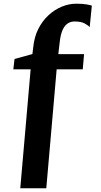

<svg xmlns="http://www.w3.org/2000/svg" viewBox="-20 -843 546 1037"><path d="M89.5 174 145.5 -468.5H52L58.5 -524.5L155 -551L159.5 -587.5Q165 -643.5 187 -687Q209 -730.5 242.2 -761Q275.5 -791.5 314.2 -807.2Q353 -823 391.5 -823Q427 -823 447.8 -819.2Q468.5 -815.5 476 -812.5L464.5 -696.5Q456.5 -706 437 -716.5Q417.5 -727 382 -727Q362 -727 345.5 -716.2Q329 -705.5 318 -681Q307 -656.5 302.5 -615.5L295 -550.5H434L427 -468.5H286L230 174Z"/></svg>

Font: Merriweather 36pt ExtraBold
Style: Regular
Weight: 800
Designer: Eben Sorkin
Foundry: Eben Sorkin
Version: Version 2.100